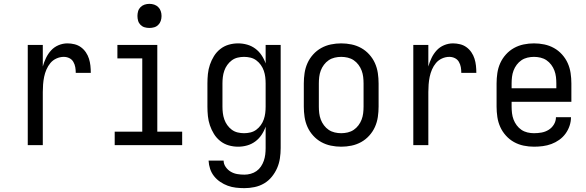

<svg xmlns="http://www.w3.org/2000/svg" viewBox="-20 -753 3040 996"><path d="M124 0V-520H202V-408Q208 -430 218.5 -452Q229 -474 245 -491.5Q261 -509 283.5 -518.5Q306 -528 330 -528Q348 -528 366.5 -523.5Q385 -519 400 -508Q415 -497 425.5 -481.5Q436 -466 441.5 -448.5Q447 -431 449 -412.5Q451 -394 451 -375H373Q373 -390 370.5 -404.5Q368 -419 360.5 -432Q353 -445 339.5 -451.5Q326 -458 311 -458Q291 -458 272.5 -449.5Q254 -441 241.5 -426Q229 -411 221 -392.5Q213 -374 209 -354.5Q205 -335 203.5 -315Q202 -295 202 -276V0Z M575 0V-70H718V-450H589V-520H796V-70H925V0ZM755 -608Q742 -608 730 -611.5Q718 -615 709 -624Q700 -633 696.5 -645Q693 -657 693 -670Q693 -683 696.5 -695Q700 -707 709 -716Q718 -725 730 -729Q742 -733 755 -733Q768 -733 780 -729Q792 -725 801 -716Q810 -707 814 -695Q818 -683 818 -670Q818 -657 814 -645Q810 -633 801 -624Q792 -615 780 -611.5Q768 -608 755 -608Z M1248 223Q1226 223 1204 220.5Q1182 218 1161.5 210.5Q1141 203 1122.5 190.5Q1104 178 1090.5 161Q1077 144 1070 123Q1063 102 1062 80H1140Q1140 98 1151 113.5Q1162 129 1177.5 138Q1193 147 1211 150Q1229 153 1248 153Q1264 153 1280.5 148.5Q1297 144 1310.5 134.5Q1324 125 1333.5 111Q1343 97 1348.5 81Q1354 65 1356 48.5Q1358 32 1358 15V-96Q1350 -73 1336.5 -53Q1323 -33 1304 -19Q1285 -5 1262 1.5Q1239 8 1215 8Q1190 8 1166 1Q1142 -6 1122.5 -21.5Q1103 -37 1090 -58Q1077 -79 1069 -102.5Q1061 -126 1058.5 -150.5Q1056 -175 1056 -200V-320Q1056 -345 1058.5 -369.5Q1061 -394 1069 -417.5Q1077 -441 1090 -462Q1103 -483 1122.5 -498.5Q1142 -514 1166 -521Q1190 -528 1215 -528Q1239 -528 1262 -521.5Q1285 -515 1304 -501Q1323 -487 1336.5 -467Q1350 -447 1358 -424V-520H1436V15Q1436 42 1432 68.5Q1428 95 1417.5 119Q1407 143 1390 164Q1373 185 1350 198.5Q1327 212 1300.5 217.5Q1274 223 1248 223ZM1246 -62Q1263 -62 1279.5 -66Q1296 -70 1309.5 -80Q1323 -90 1333 -104Q1343 -118 1348.5 -134Q1354 -150 1356 -166.5Q1358 -183 1358 -200V-320Q1358 -337 1356 -353.5Q1354 -370 1348.5 -386Q1343 -402 1333 -416Q1323 -430 1309.5 -440Q1296 -450 1279.5 -454Q1263 -458 1246 -458Q1229 -458 1212.5 -454Q1196 -450 1182.5 -440Q1169 -430 1159 -416Q1149 -402 1143.5 -386Q1138 -370 1136 -353.5Q1134 -337 1134 -320V-200Q1134 -183 1136 -166.5Q1138 -150 1143.5 -134Q1149 -118 1159 -104Q1169 -90 1182.5 -80Q1196 -70 1212.5 -66Q1229 -62 1246 -62Z M1750 8Q1723 8 1696.5 2.5Q1670 -3 1646.5 -16Q1623 -29 1604.5 -49.5Q1586 -70 1575 -94.5Q1564 -119 1560 -146Q1556 -173 1556 -200V-320Q1556 -347 1560 -374Q1564 -401 1575 -425.5Q1586 -450 1604.5 -470.5Q1623 -491 1646.5 -504Q1670 -517 1696.5 -522.5Q1723 -528 1750 -528Q1777 -528 1803.5 -522.5Q1830 -517 1853.5 -504Q1877 -491 1895.5 -470.5Q1914 -450 1925 -425.5Q1936 -401 1940 -374Q1944 -347 1944 -320V-200Q1944 -173 1940 -146Q1936 -119 1925 -94.5Q1914 -70 1895.5 -49.5Q1877 -29 1853.5 -16Q1830 -3 1803.5 2.5Q1777 8 1750 8ZM1750 -62Q1767 -62 1784 -66Q1801 -70 1815 -79.5Q1829 -89 1839.5 -103Q1850 -117 1856 -133Q1862 -149 1864 -166Q1866 -183 1866 -200V-320Q1866 -337 1864 -354Q1862 -371 1856 -387Q1850 -403 1839.5 -417Q1829 -431 1815 -440.5Q1801 -450 1784 -454Q1767 -458 1750 -458Q1733 -458 1716 -454Q1699 -450 1685 -440.5Q1671 -431 1660.5 -417Q1650 -403 1644 -387Q1638 -371 1636 -354Q1634 -337 1634 -320V-200Q1634 -183 1636 -166Q1638 -149 1644 -133Q1650 -117 1660.5 -103Q1671 -89 1685 -79.5Q1699 -70 1716 -66Q1733 -62 1750 -62Z M2124 0V-520H2202V-408Q2208 -430 2218.5 -452Q2229 -474 2245 -491.5Q2261 -509 2283.5 -518.5Q2306 -528 2330 -528Q2348 -528 2366.5 -523.5Q2385 -519 2400 -508Q2415 -497 2425.5 -481.5Q2436 -466 2441.5 -448.5Q2447 -431 2449 -412.5Q2451 -394 2451 -375H2373Q2373 -390 2370.5 -404.5Q2368 -419 2360.5 -432Q2353 -445 2339.5 -451.5Q2326 -458 2311 -458Q2291 -458 2272.5 -449.5Q2254 -441 2241.5 -426Q2229 -411 2221 -392.5Q2213 -374 2209 -354.5Q2205 -335 2203.5 -315Q2202 -295 2202 -276V0Z M2750 8Q2723 8 2696.5 2.5Q2670 -3 2646.5 -16Q2623 -29 2604.5 -49.5Q2586 -70 2575 -94.5Q2564 -119 2560 -146Q2556 -173 2556 -200V-320Q2556 -347 2560 -374Q2564 -401 2575 -425.5Q2586 -450 2604.5 -470.5Q2623 -491 2646.5 -504Q2670 -517 2696.5 -522.5Q2723 -528 2750 -528Q2777 -528 2803.5 -522.5Q2830 -517 2853.5 -504Q2877 -491 2895.5 -470.5Q2914 -450 2925 -425.5Q2936 -401 2940 -374Q2944 -347 2944 -320V-225H2634V-200Q2634 -183 2636 -166Q2638 -149 2644 -133Q2650 -117 2660.5 -103Q2671 -89 2685 -79.5Q2699 -70 2716 -66Q2733 -62 2750 -62Q2770 -62 2789.5 -65.5Q2809 -69 2826 -79.5Q2843 -90 2853.5 -107.5Q2864 -125 2864 -145H2942Q2942 -122 2934.5 -100Q2927 -78 2913.5 -59.5Q2900 -41 2881 -27.5Q2862 -14 2840.5 -6Q2819 2 2796 5Q2773 8 2750 8ZM2866 -295V-320Q2866 -337 2864 -354Q2862 -371 2856 -387Q2850 -403 2839.5 -417Q2829 -431 2815 -440.5Q2801 -450 2784 -454Q2767 -458 2750 -458Q2733 -458 2716 -454Q2699 -450 2685 -440.5Q2671 -431 2660.5 -417Q2650 -403 2644 -387Q2638 -371 2636 -354Q2634 -337 2634 -320V-295Z"/></svg>

Font: Iosevka Term Curly
Style: Regular
Weight: 400
Designer: Belleve Invis
Foundry: Belleve Invis
Version: Version 32.3.0